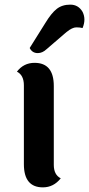

<svg xmlns="http://www.w3.org/2000/svg" viewBox="-20 -798 384 828"><path d="M336 -747Q344 -731 344 -713.5Q344 -696 336 -677Q326 -680 309 -680Q292 -680 267 -660L181 -586Q163 -569 143 -569Q119 -569 108 -591L175 -698Q201 -741 224.5 -759.5Q248 -778 283 -778Q318 -778 336 -747ZM212 -427V-87Q212 -44 242 -29Q211 10 165 10Q83 10 83 -90V-430Q83 -474 53 -489Q82 -527 129 -527Q212 -527 212 -427Z"/></svg>

Font: Laila SemiBold
Style: Regular
Weight: 600
Designer: Hitesh Malaviya
Foundry: Indian Type Foundry
Version: Version 1.302;PS 1.0;hotconv 1.0.78;makeotf.lib2.5.61930; tt